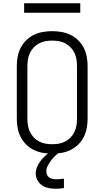

<svg xmlns="http://www.w3.org/2000/svg" viewBox="-20 -934 640 1177"><path d="M300 8Q271 8 242.5 3Q214 -2 188 -14.5Q162 -27 141 -47.5Q120 -68 107 -93.5Q94 -119 88.5 -147.5Q83 -176 83 -205V-530Q83 -559 88.5 -587.5Q94 -616 107 -641.5Q120 -667 141 -687.5Q162 -708 188 -720.5Q214 -733 242.5 -738Q271 -743 300 -743Q329 -743 357.5 -738Q386 -733 412 -720.5Q438 -708 459 -687.5Q480 -667 493 -641.5Q506 -616 511.5 -587.5Q517 -559 517 -530V-205Q517 -176 511.5 -147.5Q506 -119 493 -93.5Q480 -68 459 -47.5Q438 -27 412 -14.5Q386 -2 357.5 3Q329 8 300 8ZM300 -50Q321 -50 341.5 -53.5Q362 -57 380 -66.5Q398 -76 412.5 -91Q427 -106 436 -124.5Q445 -143 448.5 -163.5Q452 -184 452 -205V-530Q452 -551 448.5 -571.5Q445 -592 436 -610.5Q427 -629 412.5 -644Q398 -659 380 -668.5Q362 -678 341.5 -681.5Q321 -685 300 -685Q279 -685 258.5 -681.5Q238 -678 220 -668.5Q202 -659 187.5 -644Q173 -629 164 -610.5Q155 -592 151.5 -571.5Q148 -551 148 -530V-205Q148 -184 151.5 -163.5Q155 -143 164 -124.5Q173 -106 187.5 -91Q202 -76 220 -66.5Q238 -57 258.5 -53.5Q279 -50 300 -50ZM321 223Q300 223 278.5 219Q257 215 239 203Q221 191 210 171.5Q199 152 199 130Q199 109 207.5 89Q216 69 229 52Q242 35 258 20.5Q274 6 292 -5L297 -8H345V0Q330 10 316.5 23Q303 36 292 51Q281 66 272.5 82.5Q264 99 264 118Q264 129 269 139Q274 149 283 155Q292 161 303 163Q314 165 325 165Q337 165 349 164Q361 163 372 161V219Q360 221 347 222Q334 223 321 223ZM128 -856V-914H472V-856Z"/></svg>

Font: Iosevka Aile Custom Light
Style: Regular
Weight: 300
Designer: Belleve Invis
Foundry: Belleve Invis
Version: Version 17.0.2; ttfautohint (v1.8.3)